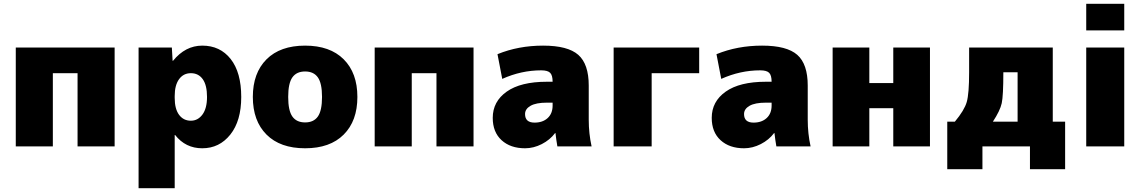

<svg xmlns="http://www.w3.org/2000/svg" viewBox="-20 -770 6017 1010"><path d="M63 -520H583V0H388V-385H258V0H63Z M884 -520 888 -450H890Q955 -530 1044 -530Q1138 -530 1193.5 -459.5Q1249 -389 1249 -260Q1249 -134 1191.5 -62Q1134 10 1044 10Q956 10 901 -60H899V220H709V-520ZM1069 -260Q1069 -322 1046.5 -353.5Q1024 -385 984 -385Q945 -385 922 -353.5Q899 -322 899 -265V-255Q899 -197 922 -166Q945 -135 984 -135Q1021 -135 1045 -167.5Q1069 -200 1069 -260Z M1382 -458Q1454 -530 1585 -530Q1716 -530 1788 -458Q1860 -386 1860 -260Q1860 -134 1788 -62Q1716 10 1585 10Q1454 10 1382 -62Q1310 -134 1310 -260Q1310 -386 1382 -458ZM1518 -157Q1540 -126 1585 -126Q1630 -126 1652 -157Q1674 -188 1674 -260Q1674 -332 1652 -363Q1630 -394 1585 -394Q1540 -394 1518 -363Q1496 -332 1496 -260Q1496 -188 1518 -157Z M1951 -520H2471V0H2276V-385H2146V0H1951Z M2857 -340H2887Q2887 -374 2874 -387Q2861 -400 2827 -400Q2722 -400 2622 -355L2597 -485Q2707 -530 2837 -530Q2967 -530 3022 -481.5Q3077 -433 3077 -320V-140Q3077 -68 3092 0H2912Q2906 -34 2902 -70H2900Q2873 -34 2830 -12Q2787 10 2742 10Q2665 10 2618.5 -32.5Q2572 -75 2572 -150Q2572 -236 2645.5 -288Q2719 -340 2857 -340ZM2742 -170Q2742 -125 2792 -125Q2835 -125 2861 -149Q2887 -173 2887 -215V-230H2857Q2800 -230 2771 -213.5Q2742 -197 2742 -170Z M3408 0H3208V-520H3658V-385H3408Z M4009 -340H4039Q4039 -374 4026 -387Q4013 -400 3979 -400Q3874 -400 3774 -355L3749 -485Q3859 -530 3989 -530Q4119 -530 4174 -481.5Q4229 -433 4229 -320V-140Q4229 -68 4244 0H4064Q4058 -34 4054 -70H4052Q4025 -34 3982 -12Q3939 10 3894 10Q3817 10 3770.5 -32.5Q3724 -75 3724 -150Q3724 -236 3797.5 -288Q3871 -340 4009 -340ZM3894 -170Q3894 -125 3944 -125Q3987 -125 4013 -149Q4039 -173 4039 -215V-230H4009Q3952 -230 3923 -213.5Q3894 -197 3894 -170Z M4553 -201V0H4360V-520H4553V-333H4679V-520H4872V0H4679V-201Z M5203 -130H5333V-390H5258Q5258 -266 5249.5 -227Q5241 -188 5203 -130ZM5003 -130Q5053 -190 5065.5 -233.5Q5078 -277 5078 -390V-520H5518V-130H5583V120H5398V0H5148V120H4963V-130Z M5694 0V-520H5894V0ZM5694 -610V-750H5894V-610Z"/></svg>

Font: Mplus 1p Black
Style: Regular
Weight: 900
Version: Version 1.061